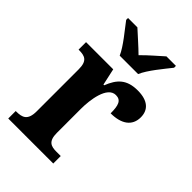

<svg xmlns="http://www.w3.org/2000/svg" viewBox="-227 -855 944 944"><g transform="rotate(45 244.5 -383.0)"><path d="M187 -606H315C334 -651 388 -715 418 -753V-766H352C326 -742 278 -702 251 -673C222 -702 176 -742 150 -766H85V-753C113 -715 168 -651 187 -606ZM18 0H331V-52H301C264 -52 237 -60 237 -119V-287C237 -348 251 -456 311 -456C347 -456 356 -429 356 -374C431 -374 475 -406 475 -465C475 -516 442 -548 371 -548C295 -548 261 -513 236 -449H231L212 -536H23V-484H26C67 -484 92 -475 92 -416V-124C92 -61 63 -52 21 -52H18Z"/></g></svg>

Font: Noto Serif Bengali SemiCondensed
Style: Bold
Weight: 700
Width: 4
Designer: Juan Bruce, Universal Thirst, Indian Type Foundry and the Monotype Design Team.
Foundry: Monotype Imaging Inc.
Version: Version 2.003